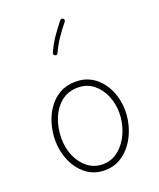

<svg xmlns="http://www.w3.org/2000/svg" viewBox="-157 -955 881 1062"><g transform="rotate(-20 283.0 -424.0)"><path d="M289.1 -506.3Q339.4 -506.3 377.4 -485.1Q415.5 -463.9 441.4 -428.5Q467.3 -393.1 480.2 -349.9Q493.2 -306.6 493.2 -262.7Q493.2 -213.9 478.5 -165.3Q463.9 -116.7 435.8 -77.1Q407.7 -37.6 367.4 -13.7Q327.1 10.3 275.9 10.3Q212.9 10.3 167.2 -25.1Q121.6 -60.5 96.9 -117.2Q72.3 -173.8 72.3 -237.3Q72.3 -286.6 85.9 -334.5Q99.6 -382.3 126.7 -421.1Q153.8 -460 194.3 -483.2Q234.9 -506.3 289.1 -506.3ZM289.1 -471.2Q231 -471.2 190.7 -438.2Q150.4 -405.3 129.4 -352.1Q108.4 -298.8 108.4 -237.3Q108.4 -179.7 129.6 -131.3Q150.9 -83 188.7 -54Q226.6 -24.9 275.9 -24.9Q329.6 -24.9 370.6 -59.1Q411.6 -93.3 434.8 -147.7Q458 -202.1 458 -262.7Q458 -316.4 437.7 -364Q417.5 -411.6 379.6 -441.4Q341.8 -471.2 289.1 -471.2ZM344.7 -856.4Q348.6 -853 349.4 -847.7Q350.1 -842.3 346.7 -838.4Q319.3 -804.2 294.9 -769.3Q270.5 -734.4 249.5 -688.5Q244.1 -677.2 232.4 -682.1Q221.2 -687.5 226.1 -699.2Q247.6 -747.1 273.2 -783.7Q298.8 -820.3 326.2 -854.5Q329.6 -858.4 335.2 -859.1Q340.8 -859.9 344.7 -856.4Z"/></g></svg>

Font: Mikhak-FD ExtraLight
Style: Regular
Weight: 200
Designer: Amin Abedi
Version: Version 3.2